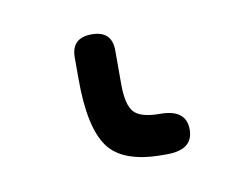

<svg xmlns="http://www.w3.org/2000/svg" viewBox="-38 -64 346 283"><g transform="rotate(-10 135.0 77.5)"><path d="M192.4 174.8H185.5Q126 174.8 104.5 145Q83 115.2 83 43.9V10.7Q83 -18.6 113.3 -18.6Q143.6 -18.6 143.6 10.7V61.5Q143.6 91.8 153.3 103Q163.1 114.3 192.4 114.3Q231.4 114.3 231.4 144.5Q231.4 174.8 192.4 174.8Z"/></g></svg>

Font: Jura
Style: Medium
Weight: 500
Version: Version 2.6.1